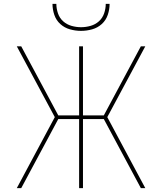

<svg xmlns="http://www.w3.org/2000/svg" viewBox="-20 -975 840 995"><path d="M733 0H710L518 -358H410V0H390V-358H282L90 0H67L264 -368L67 -735H90L282 -377H390V-735H410V-377H518L710 -735H733L536 -368ZM400 -815Q371 -815 342.5 -823Q314 -831 292.5 -850.5Q271 -870 261.5 -898Q252 -926 252 -955H272Q272 -930 280.5 -905.5Q289 -881 307.5 -864.5Q326 -848 350.5 -841Q375 -834 400 -834Q425 -834 449.5 -841Q474 -848 492.5 -864.5Q511 -881 519.5 -905.5Q528 -930 528 -955H548Q548 -926 538.5 -898Q529 -870 507.5 -850.5Q486 -831 457.5 -823Q429 -815 400 -815Z"/></svg>

Font: Iosevka Aile Thin
Style: Regular
Weight: 100
Designer: Belleve Invis
Foundry: Belleve Invis
Version: Version 31.1.0; ttfautohint (v1.8.4)